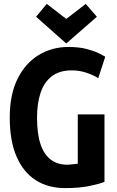

<svg xmlns="http://www.w3.org/2000/svg" viewBox="-20 -950 600 985"><path d="M314 15Q227 15 163.5 -25.5Q100 -66 65 -146.5Q30 -227 30 -347Q30 -466 70.5 -546.5Q111 -627 179 -668Q247 -709 330 -709Q385 -709 423 -699Q461 -689 485 -677.5Q509 -666 520 -659L484 -549Q459 -565 423 -577Q387 -589 349 -589Q285 -589 245.5 -558.5Q206 -528 188 -473.5Q170 -419 170 -347Q170 -265 187.5 -211.5Q205 -158 240 -131.5Q275 -105 325 -105Q336 -105 351 -107Q366 -109 379 -110V-363H516V-17Q492 -7 439.5 4Q387 15 314 15ZM320 -727 165 -864 220 -930 320 -853 420 -930 477 -864Z"/></svg>

Font: Ubuntu Sans Mono
Style: Bold
Weight: 700
Monospace: yes
Designer: Dalton Maag Ltd
Foundry: Dalton Maag Ltd
Version: Version 1.006